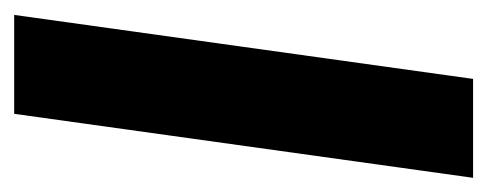

<svg xmlns="http://www.w3.org/2000/svg" viewBox="-226 -448 671 264"><g transform="rotate(-90 109.0 -315.5)"><path d="M-3 0 85 -631H221L133 0Z"/></g></svg>

Font: Alumni Sans Thin ExtraBold
Style: Italic
Weight: 800
Italic angle: -8°
Version: Version 1.016